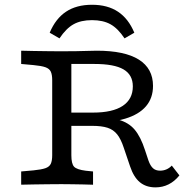

<svg xmlns="http://www.w3.org/2000/svg" viewBox="-20 -787 784 818"><path d="M202.4 -145.2V-445.2Q202.4 -468.7 196.5 -481.6Q190.5 -494.5 173.4 -500.6Q156.3 -506.6 122.8 -509.7L70.2 -514.5V-571Q94.1 -570.2 123.2 -569.8Q152.3 -569.4 181.4 -569Q210.5 -568.5 234.7 -568.5H242.8Q277.4 -568.5 306 -569Q334.5 -569.4 356.4 -570.2Q378.4 -571 392.3 -571Q511.2 -571 571.6 -533Q631.9 -495 631.9 -421Q631.9 -369.4 602.1 -334.4Q572.3 -299.3 513.9 -281.6Q455.5 -263.9 368.8 -263.9H248V-307.3H376.2Q459.7 -307.3 502.8 -335.9Q545.9 -364.5 545.9 -419.1Q545.9 -468.2 506.2 -491.4Q466.6 -514.5 382.1 -514.5H284V-145.2ZM642.6 11.3Q602.4 11.3 576 -10.5Q549.6 -32.2 534.2 -78.2L507.1 -158.1Q495.2 -194.4 479.2 -214.5Q463.1 -234.6 438.1 -242.7Q413 -250.8 372.7 -250.8H249.9V-288.8H368.4Q441.6 -288.8 484.8 -276.9Q528 -265 553.7 -234.7Q579.3 -204.4 597.8 -147.3L612.4 -103.3Q620.5 -80.5 631.9 -70.2Q643.3 -59.9 662 -59.9Q676.2 -59.9 688.9 -65.3Q701.6 -70.7 711.9 -81.5L744.3 -39.7Q723.8 -14.2 698.2 -1.5Q672.6 11.3 642.6 11.3ZM234.7 -2.4Q210.5 -2.4 181.4 -2Q152.3 -1.6 123.2 -1.2Q94.1 -0.9 70.2 -0.1V-56.5L122.8 -61.2Q156.3 -64.5 173.4 -70.4Q190.5 -76.4 196.5 -89.4Q202.4 -102.3 202.4 -125.8V-145.2H284V-125.8Q284 -89.4 295.5 -76.9Q307 -64.5 345.5 -59.6L376.4 -56.5V0Q357.6 -0.8 334.6 -1.2Q311.5 -1.6 288.9 -2Q266.3 -2.4 247 -2.4H243.6ZM372 -766.7Q438.2 -766.7 482.6 -737.2Q527.1 -707.8 552.3 -647.6L510.6 -623.5Q482.3 -666.1 450.7 -683.6Q419.1 -701.2 372 -701.2Q324.9 -701.2 293.4 -683.6Q261.8 -666.1 233.4 -623.5L191.7 -647.6Q217 -707.8 261.4 -737.2Q305.8 -766.7 372 -766.7Z"/></svg>

Font: Playfair 5pt SemiExpanded Light
Style: Regular
Weight: 300
Width: 6
Designer: Claus Eggers Sørensen
Foundry: Claus Eggers Sørensen
Version: Version 2.203